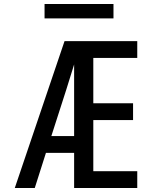

<svg xmlns="http://www.w3.org/2000/svg" viewBox="-20 -941 790 961"><path d="M54 0 303 -735H386Q368 -673 349 -612Q330 -551 311 -490L237 -260H351V-176H210L154 0ZM351 0V-735H667V-651H447V-424H646V-340H447V-84H667V0ZM203 -849V-921H548V-849Z"/></svg>

Font: Iosevka Aile Medium
Style: Regular
Weight: 500
Designer: Belleve Invis
Foundry: Belleve Invis
Version: Version 27.3.5; ttfautohint (v1.8.4)